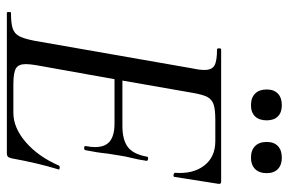

<svg xmlns="http://www.w3.org/2000/svg" viewBox="-161 -681 842 560"><g transform="rotate(90 260.0 -401.0)"><path d="M409 -257Q409 -287 392 -300.5Q375 -314 340 -314H211L170 -85Q167 -67 167 -55Q167 -34 179.5 -26.5Q192 -19 226 -19H309Q353 -19 395 -55.5Q437 -92 463 -152Q465 -155 470.5 -154Q476 -153 474 -150Q456 -92 442 -15Q440 -6 437 -3Q434 0 426 0H17Q15 0 15 -6Q15 -12 17 -12Q48 -12 63 -17Q78 -22 85.5 -36Q93 -50 99 -81L180 -544Q184 -561 184 -577Q184 -598 171 -605.5Q158 -613 124 -613Q121 -613 121 -619Q121 -625 124 -625H510Q518 -625 516 -616L496 -489Q496 -486 491 -486Q489 -486 486.5 -487.5Q484 -489 484 -490Q488 -543 463 -575.5Q438 -608 392 -608H330Q299 -608 284.5 -603Q270 -598 263 -585Q256 -572 251 -543L215 -337H347Q388 -337 409 -353Q430 -369 437 -409Q437 -412 443 -412Q445 -412 447.5 -410.5Q450 -409 449 -407Q446 -385 440 -361Q436 -346 433 -325L428 -294Q425 -263 418 -229Q417 -225 411 -225.5Q405 -226 406 -230Q409 -245 409 -257ZM406 -724Q394 -736 394 -758Q394 -779 406 -790.5Q418 -802 440 -802Q461 -802 473 -790.5Q485 -779 485 -758Q485 -736 473 -724Q461 -712 440 -712Q418 -712 406 -724ZM241 -758Q241 -779 253 -790.5Q265 -802 287 -802Q308 -802 319.5 -790.5Q331 -779 331 -758Q331 -736 319.5 -724Q308 -712 287 -712Q265 -712 253 -724Q241 -736 241 -758Z"/></g></svg>

Font: CormorantInfant-MediumItalic
Style: Italic
Weight: 500
Italic angle: -10°
Designer: Christian Thalmann (Catharsis Fonts)
Foundry: Catharsis Fonts
Version: Version 3.303